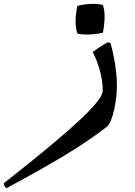

<svg xmlns="http://www.w3.org/2000/svg" viewBox="-340 -549 713 1015"><path d="M225 121Q126 198 -2.5 275Q-131 352 -306 446Q-312 442 -316 434.5Q-320 427 -320 420Q-256 369 -184 311.5Q-112 254 -43.5 196Q25 138 81 86Q137 34 170 -6.5Q203 -47 203 -69Q203 -124 187 -179.5Q171 -235 150 -274Q163 -284 179.5 -295Q196 -306 210 -314.5Q224 -323 230 -325Q239 -325 242.5 -321Q246 -317 247 -311Q253 -289 260.5 -253.5Q268 -218 273 -177Q278 -136 278 -97Q278 -70 274.5 -36.5Q271 -3 264 29Q257 61 247 86Q237 111 225 121ZM69 -372Q60 -399 59.5 -433.5Q59 -468 69 -518Q111 -528 147.5 -528.5Q184 -529 204 -522Q222 -472 204 -376Q164 -367 125.5 -366.5Q87 -366 69 -372Z"/></svg>

Font: Ruwudu SemiBold
Style: Regular
Weight: 600
Designer: Becca Hirsbrunner Spalinger
Foundry: SIL International
Version: Version 3.000